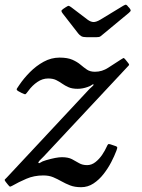

<svg xmlns="http://www.w3.org/2000/svg" viewBox="-63 -770 592 800"><path d="M17.5 -416Q36 -443.5 61.8 -469.5Q87.5 -495.5 119 -512.8Q150.5 -530 185 -530Q218.5 -530 238.8 -521Q259 -512 272.5 -500.5Q286 -489 299.2 -480Q312.5 -471 332.5 -471Q362.5 -471 388.2 -488Q414 -505 440 -521.5Q448 -526.5 450.8 -528Q453.5 -529.5 459.5 -522L469.5 -509.5Q475 -503 475 -500.5Q475 -498 468.5 -492L119.5 -118.5Q109.5 -109 102.2 -101.2Q95 -93.5 97.5 -91Q100.5 -88.5 106.2 -93Q112 -97.5 129 -102.5Q171.5 -115 195 -115Q221 -115 236.8 -106.8Q252.5 -98.5 266.5 -90.2Q280.5 -82 300 -82Q318.5 -82 334.5 -94.5Q350.5 -107 362.8 -125.2Q375 -143.5 382 -159.5Q385 -166.5 387.5 -168.8Q390 -171 397.5 -168.5L419.5 -161Q425 -159 425.5 -155.8Q426 -152.5 422 -142Q414 -120.5 400.5 -94.5Q387 -68.5 368.5 -44.8Q350 -21 326.5 -5.5Q303 10 275 10Q248.5 10 229.2 2.5Q210 -5 193.2 -14.5Q176.5 -24 158.8 -31.5Q141 -39 117.5 -39Q79 -39 47 -25.2Q15 -11.5 -12 4Q-20 8.5 -22 7.5Q-24 6.5 -29.5 0L-39.5 -12.5Q-45 -19.5 -42.8 -22.2Q-40.5 -25 -34 -31L309.5 -399Q317 -406.5 322.5 -411Q328 -415.5 326.5 -418Q325 -420.5 319.5 -416Q314 -411.5 302 -407.5Q281 -400 260.5 -400Q237.5 -400 222.8 -406.5Q208 -413 196 -421.5Q184 -430 170.8 -436.5Q157.5 -443 137.5 -443Q114 -443 92.8 -428.5Q71.5 -414 55.5 -392Q47 -380.5 44 -378Q41 -375.5 27.5 -382.5L13.5 -390Q3.5 -395.5 7.8 -401.5Q12 -407.5 17.5 -416ZM263 -630.5 198.5 -713.5Q193.5 -720 193 -723.8Q192.5 -727.5 200.5 -733L211 -740Q220.5 -746.5 224 -745.5Q227.5 -744.5 235 -739L302 -688Q315 -678.5 326.5 -678.2Q338 -678 355 -688L450.5 -746Q459.5 -751.5 463 -750Q466.5 -748.5 471.5 -741.5L475.5 -737.5Q481 -731 481.5 -727Q482 -723 473.5 -716L366 -627Q359.5 -621.5 355 -618.2Q350.5 -615 338.5 -615H298.5Q283 -615 275.8 -619.2Q268.5 -623.5 263 -630.5Z"/></svg>

Font: Besley
Style: Italic
Weight: 400
Italic angle: -13°
Designer: Owen Earl
Foundry: indestructible type*
Version: Version 4.000; ttfautohint (v1.8.4.7-5d5b)